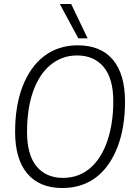

<svg xmlns="http://www.w3.org/2000/svg" viewBox="-20 -937 684 966"><path d="M294 9Q179 9 117.5 -63.5Q56 -136 56 -274Q56 -339 65.5 -396.5Q75 -454 93.5 -502Q112 -550 139 -588.5Q166 -627 201 -654Q236 -681 279 -695Q322 -709 371 -709Q487 -709 548 -636.5Q609 -564 609 -426Q609 -361 599.5 -303.5Q590 -246 571.5 -198Q553 -150 526.5 -111.5Q500 -73 465 -46Q430 -19 387 -5Q344 9 294 9ZM297 -42Q338 -42 372.5 -55Q407 -68 435 -92.5Q463 -117 484.5 -151.5Q506 -186 520.5 -229Q535 -272 542.5 -322Q550 -372 550 -427Q550 -542 501.5 -600Q453 -658 368 -658Q328 -658 293.5 -645Q259 -632 230.5 -607.5Q202 -583 180.5 -548.5Q159 -514 144.5 -471Q130 -428 123 -378Q116 -328 116 -273Q116 -158 164 -100Q212 -42 297 -42ZM374 -744 281 -917H338L421 -744Z"/></svg>

Font: Georama Light
Style: Italic
Weight: 300
Italic angle: -9°
Designer: Jean-Baptiste Levee
Foundry: Production Type
Version: Version 1.001